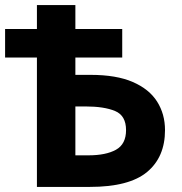

<svg xmlns="http://www.w3.org/2000/svg" viewBox="-20 -734 713 754"><path d="M125 0V-508H0V-620H125V-714H276V-620H460V-508H276V-440H336Q437 -440 501.5 -412Q566 -384 597 -335Q628 -286 628 -223Q628 -117 557.5 -58.5Q487 0 333 0ZM276 -124H327Q396 -124 435.5 -146Q475 -168 475 -223Q475 -280 432 -298Q389 -316 315 -316H276Z"/></svg>

Font: Noto IKEA Simplified Chinese
Style: Bold
Weight: 700
Designer: Monotype Design Team
Foundry: Monotype Imaging Inc.
Version: Version 1.100